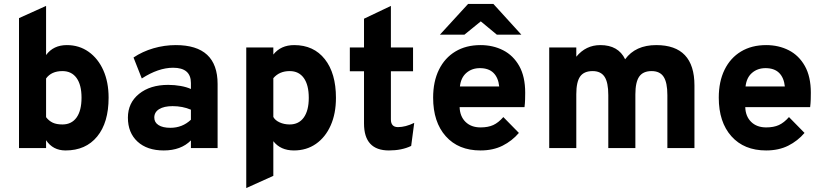

<svg xmlns="http://www.w3.org/2000/svg" viewBox="-20 -752 4183 975"><path d="M313 12Q248.5 12 214 -40V0H76.5V-660L214 -722V-472.5Q251 -523 319.5 -523Q382 -523 430 -489Q478 -455 504.8 -395Q531.5 -335 531.5 -256Q531.5 -129.5 473.5 -58.8Q415.5 12 313 12ZM297 -120Q343.5 -120 368.8 -155.2Q394 -190.5 394 -256Q394 -321 368.8 -356Q343.5 -391 297 -391Q241 -391 214 -353.5V-157Q228 -138.5 247.5 -129.2Q267 -120 297 -120Z M811.5 12Q727 12 678.2 -33Q629.5 -78 629.5 -154.5Q629.5 -229.5 686 -275.2Q742.5 -321 834 -321Q866.5 -321 897.2 -315.5Q928 -310 949.5 -300V-330.5Q949.5 -408 859 -408Q784.5 -408 700 -353.5L658 -460Q703.5 -490.5 759.2 -506.8Q815 -523 872.5 -523Q1085 -523 1085 -325.5V0H949.5V-39Q899 12 811.5 12ZM845.5 -103Q906 -103 949.5 -144V-195Q907 -213 856.5 -213Q813 -213 788.2 -197.8Q763.5 -182.5 763.5 -155Q763.5 -130.5 785 -116.8Q806.5 -103 845.5 -103Z M1230.5 203V-511H1368V-475Q1406 -523 1474 -523Q1573 -523 1629.5 -451.5Q1686 -380 1686 -255Q1686 -175 1659.2 -115Q1632.5 -55 1584.5 -21.5Q1536.5 12 1472.5 12Q1404.5 12 1368 -35V141ZM1451 -120Q1497.5 -120 1522.8 -155.5Q1548 -191 1548 -255Q1548 -320.5 1522.8 -355.8Q1497.5 -391 1451 -391Q1398.5 -391 1368 -355V-158Q1377 -141 1400 -130.5Q1423 -120 1451 -120Z M1955 12Q1828.5 12 1828.5 -125V-390H1756.5V-511H1828.5V-657L1965 -722V-511H2077.5V-390H1965V-145.5Q1965 -106.5 2001 -106.5Q2039 -106.5 2083.5 -128L2068 -11Q2020.5 12 1955 12Z M2420 12Q2308 12 2243.8 -60Q2179.5 -132 2179.5 -256Q2179.5 -338 2209 -398Q2238.5 -458 2292.5 -490.5Q2346.5 -523 2420 -523Q2483.5 -523 2535 -496.8Q2586.5 -470.5 2616.8 -416.8Q2647 -363 2647 -281Q2647 -267 2646.5 -247.2Q2646 -227.5 2643.5 -208H2314Q2315.5 -161 2344 -133Q2372.5 -105 2420.5 -105Q2458.5 -105 2484.8 -117Q2511 -129 2536 -157.5L2615 -77Q2580.5 -36.5 2532.2 -12.2Q2484 12 2420 12ZM2315.5 -313H2515Q2510.5 -357.5 2486 -381.8Q2461.5 -406 2417 -406Q2376.5 -406 2348.5 -382Q2320.5 -358 2315.5 -313ZM2214 -576 2357 -732H2485.5L2627.5 -576H2503L2421.5 -643.5L2338.5 -576Z M2769 0V-511H2906.5V-464Q2955 -523 3028.5 -523Q3120 -523 3154.5 -451Q3207 -523 3312.5 -523Q3506.5 -523 3506.5 -318V0H3369V-269Q3369 -333 3350 -362Q3331 -391 3289 -391Q3245.5 -391 3226 -363Q3206.5 -335 3206.5 -272.5V0H3069V-269Q3069 -333.5 3050 -362.2Q3031 -391 2989.5 -391Q2945.5 -391 2926 -363.5Q2906.5 -336 2906.5 -273.5V0Z M3870.5 12Q3758.5 12 3694.2 -60Q3630 -132 3630 -256Q3630 -338 3659.5 -398Q3689 -458 3743 -490.5Q3797 -523 3870.5 -523Q3934 -523 3985.5 -496.8Q4037 -470.5 4067.2 -416.8Q4097.5 -363 4097.5 -281Q4097.5 -267 4097 -247.2Q4096.5 -227.5 4094 -208H3764.5Q3766 -161 3794.5 -133Q3823 -105 3871 -105Q3909 -105 3935.2 -117Q3961.5 -129 3986.5 -157.5L4065.5 -77Q4031 -36.5 3982.8 -12.2Q3934.5 12 3870.5 12ZM3766 -313H3965.5Q3961 -357.5 3936.5 -381.8Q3912 -406 3867.5 -406Q3827 -406 3799 -382Q3771 -358 3766 -313Z"/></svg>

Font: Overpass ExtraBold
Style: Regular
Weight: 800
Designer: Delve Withrington, Dave Bailey, Thomas Jockin
Foundry: Delve Fonts LLC
Version: Version 4.000; ttfautohint (v1.8.3)